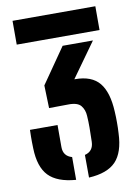

<svg xmlns="http://www.w3.org/2000/svg" viewBox="-90 -859 661 926"><g transform="rotate(-10 241.0 -396.0)"><path d="M29 -177Q28.5 -196 28.2 -208.5Q28 -221 28.2 -234Q28.5 -247 29 -267.5H164V-159.5Q164 -115 206.5 -103V8.5Q115 1.5 73.2 -42Q31.5 -85.5 29 -177ZM37.5 -683.5V-800H443V-683.5ZM269 -102.5Q311 -113 312.5 -159Q313.5 -197 313.8 -227.5Q314 -258 312 -286.5Q310.5 -316 294 -336.5Q277.5 -357 231.5 -356L138 -355L134.5 -466.5L254.5 -639.5H403L282 -470.5H286Q367 -470.5 404.8 -424.5Q442.5 -378.5 447 -283Q448 -269.5 448.2 -256Q448.5 -242.5 448.5 -229.5Q448.5 -216.5 448.2 -203.5Q448 -190.5 447 -177Q443.5 -84 401.8 -40.2Q360 3.5 269.5 8.5Z"/></g></svg>

Font: Big Shoulders Stencil Text Thin ExtraBold
Style: Regular
Weight: 800
Version: Version 2.001